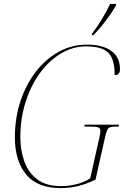

<svg xmlns="http://www.w3.org/2000/svg" viewBox="-20 -951 637 981"><path d="M290 10Q171 10 113.5 -59.5Q56 -129 56 -249Q56 -348 84.5 -434Q113 -520 163.5 -585Q214 -650 280.5 -686.5Q347 -723 424 -723Q504 -723 548.5 -691Q593 -659 593 -598Q593 -567 566 -567Q566 -650 533 -682Q500 -714 420 -714Q352 -714 291 -677.5Q230 -641 183.5 -577Q137 -513 110.5 -429Q84 -345 84 -249Q84 -183 104.5 -126Q125 -69 170.5 -34.5Q216 0 291 0Q332 0 371.5 -10Q411 -20 441 -40L489 -254Q491 -263 492 -270Q493 -277 493 -284Q493 -294 484 -299Q475 -304 444 -304H411L413 -314H588L586 -304H567Q541 -304 533 -295Q525 -286 517 -251L468 -33Q424 -12 381 -1Q338 10 290 10ZM450 -779Q475 -811 499 -850.5Q523 -890 543 -931H573V-923Q554 -890 521.5 -846.5Q489 -803 457 -771H449Z"/></svg>

Font: Noto Serif Display SemiCondensed Thin
Style: Italic
Weight: 100
Width: 4
Italic angle: -12°
Designer: Monotype Design Team
Foundry: Monotype Imaging Inc.
Version: Version 2.009